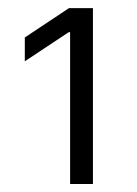

<svg xmlns="http://www.w3.org/2000/svg" viewBox="-20 -820 339 476"><path d="M153.8 -363.8V-740.2H150.4L41.5 -668V-727.1L150.9 -799.8H210.4V-363.8Z"/></svg>

Font: Interop Light
Style: Regular
Weight: 300
Designer: Rasmus Andersson, Google, Jang Haemin
Foundry: jhaemin
Version: Version 1.007